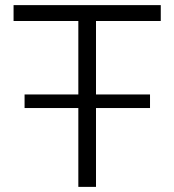

<svg xmlns="http://www.w3.org/2000/svg" viewBox="-20 -730 681 750"><path d="M76 -308V-361H286V-648H33V-710H608V-648H355V-361H566V-308H355V0H286V-308Z"/></svg>

Font: Raleway
Style: Regular
Weight: 400
Designer: Matt McInerney, Pablo Impallari, Rodrigo Fuenzalida
Foundry: Matt McInerney, Pablo Impallari, Rodrigo Fuenzalida
Version: Version 4.101;RELEASE